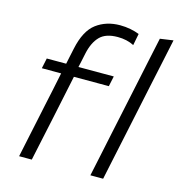

<svg xmlns="http://www.w3.org/2000/svg" viewBox="-110 -841 872 937"><g transform="rotate(15 326.0 -372.5)"><path d="M71 0Q82.5 -55.5 93.5 -106.8Q104.5 -158 117.5 -220L128 -270Q137 -312 146 -354.2Q155 -396.5 164.5 -443.5H67L78 -495.5H176Q180 -514.5 184.2 -534.8Q188.5 -555 193 -576Q213 -670.5 263 -707.8Q313 -745 382.5 -745Q409.5 -745 435.2 -740Q461 -735 480 -727L468.5 -668Q432.5 -686.5 386 -686.5Q325.5 -686.5 295.8 -656Q266 -625.5 253.5 -567.5Q249.5 -550 245 -527.2Q240.5 -504.5 238 -495.5H416.5L405.5 -443.5H229L182 -220Q168.5 -158 157.8 -106.8Q147 -55.5 135 0ZM431 0Q443 -55.5 453.8 -107.2Q464.5 -159 477.5 -220L535.5 -493.5Q548.5 -556 561.2 -615.5Q574 -675 586 -731.5L652.5 -741Q639.5 -680 626.8 -619.5Q614 -559 600 -494L542 -219.5Q529 -157.5 518 -106.5Q507 -55.5 495.5 0Z"/></g></svg>

Font: Commissioner Light
Style: Italic
Weight: 300
Italic angle: -12°
Designer: Kostas Bartsokas
Foundry: Kostas Bartsokas
Version: Version 1.000; ttfautohint (v1.8.3)